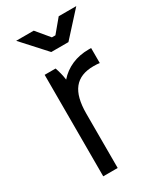

<svg xmlns="http://www.w3.org/2000/svg" viewBox="-182 -783 723 852"><g transform="rotate(-30 179.5 -357.0)"><path d="M85 0H159V-279Q159 -321 167 -352.5Q175 -384 191.5 -404.5Q208 -425 233 -435Q258 -445 292 -445Q300 -445 309 -444.5Q318 -444 323 -443V-520H311Q263 -520 224 -503Q185 -486 157 -454Q155 -471 150.5 -488.5Q146 -506 141 -520H85ZM51 -714 161 -593H249L359 -714H269L214 -648H196L141 -714Z"/></g></svg>

Font: Fixel Variable
Style: Regular
Weight: 100
Width: 3
Designer: AlfaBravo + MacPaw
Foundry: Kyrylo Tkachov, Marchela Mozhyna, Serhii Makarenko, Maria Weinstein, Zakhar Kryvoshyya
Version: Version 1.211